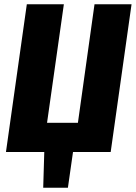

<svg xmlns="http://www.w3.org/2000/svg" viewBox="-20 -714 638 902"><path d="M500 0H323L299 168H183L188 0H8L106 -694H280L201 -137H346L424 -694H598Z"/></svg>

Font: Fira Sans Condensed ExtraBold
Style: Italic
Weight: 800
Width: 3
Italic angle: -8°
Designer: bBox Type GmbH & Carrois Corporate GbR & Edenspiekermann AG
Foundry: bBox Type GmbH & Carrois Corporate GbR & Edenspiekermann AG
Version: Version 4.301